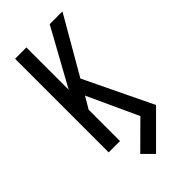

<svg xmlns="http://www.w3.org/2000/svg" viewBox="-283 -804 1066 1066"><g transform="rotate(-45 250.0 -271.5)"><path d="M258 192 196 130 345 -18 208 -316 167 -246V0H78V-735H167V-403L350 -735H450L257 -401L450 0Z"/></g></svg>

Font: Iosevka Fixed Medium
Style: Regular
Weight: 500
Monospace: yes
Designer: Belleve Invis
Foundry: Belleve Invis
Version: Version 32.3.0